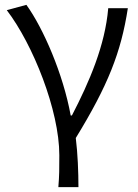

<svg xmlns="http://www.w3.org/2000/svg" viewBox="-20 -574 571 793"><path d="M221 199H304C304 137 301 60 293 -4C426 -221 480 -358 508 -540H427C414 -386 349 -236 277 -97H272C241 -268 159 -457 89 -554L8 -532C116 -391 225 -118 225 67C225 125 225 150 221 199Z"/></svg>

Font: Noto Sans KR DemiLight
Style: Regular
Weight: 350
Designer: Ryoko NISHIZUKA 西塚涼子 (kana, bopomofo & ideographs); Paul D. Hunt (Latin, Greek & Cyrillic); Sandoll Communications 산돌커뮤니
Foundry: Adobe
Version: Version 2.004;hotconv 1.0.118;makeotfexe 2.5.65603